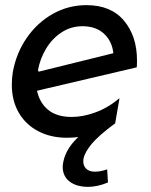

<svg xmlns="http://www.w3.org/2000/svg" viewBox="-20 -524 586 747"><path d="M259 -69Q201 -69 167.5 -96.5Q134 -124 124 -171L512 -262Q513 -271 513 -289Q513 -383 462.5 -443.5Q412 -504 316 -504Q246 -504 185.5 -470Q125 -436 84 -376.5Q43 -317 30 -244Q26 -221 26 -194Q26 -133 52.5 -86.5Q79 -40 128 -14Q177 12 241 12Q292 12 341 -3Q390 -18 428 -44L445 -142Q401 -105 352 -87Q303 -69 259 -69ZM301 -422Q353 -422 384.5 -393Q416 -364 421 -317L130 -245L128 -252Q136 -296 159.5 -335Q183 -374 219.5 -398Q256 -422 301 -422ZM349 144Q325 144 313 130Q301 116 305 93Q310 68 337 35.5Q364 3 429 -45L296 -1Q237 49 226 107Q224 119 224 125Q224 162 251 182.5Q278 203 323 203Q359 203 400 186L397 135Q370 144 349 144Z"/></svg>

Font: Geom
Style: Italic
Weight: 400
Italic angle: -10°
Version: Version 1.102